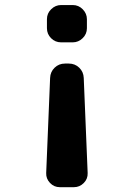

<svg xmlns="http://www.w3.org/2000/svg" viewBox="-20 -530 540 769"><path d="M224.6 -360.4Q201.2 -360.4 184.6 -377Q168 -393.6 168 -417V-453.1Q168 -476.6 185.1 -493.2Q202.1 -509.8 224.6 -509.8H271.5Q294.9 -509.8 311.5 -492.7Q328.1 -475.6 328.1 -453.1V-417Q328.1 -393.6 311 -377Q293.9 -360.4 271.5 -360.4ZM255.9 -275.4Q280.3 -275.4 297.4 -258.8Q314.5 -242.2 315.4 -217.8L331.1 163.1Q332 186.5 315.4 203.1Q298.8 219.7 276.4 219.7H219.7Q196.3 219.7 180.2 202.6Q164.1 185.5 165 163.1L180.7 -217.8Q181.6 -242.2 198.7 -258.8Q215.8 -275.4 240.2 -275.4Z"/></svg>

Font: Rounded Mgen+ 2m bold
Style: Bold
Weight: 700
Designer: [Source Han Sans]
Ryoko NISHIZUKA  (kana & ideographs); Paul D. Hunt (Latin, Greek & Cyrillic); Wenlong ZHANG  (bopomofo
Version: Version 1.059.20150602